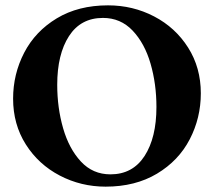

<svg xmlns="http://www.w3.org/2000/svg" viewBox="-20 -684 800 718"><path d="M29 -315Q29 -407 70.5 -487Q112 -567 192.5 -615.5Q273 -664 384 -664Q477 -664 556.5 -622.5Q636 -581 683.5 -506Q731 -431 731 -335Q731 -243 689.5 -163Q648 -83 567 -34.5Q486 14 375 14Q283 14 203.5 -27.5Q124 -69 76.5 -144Q29 -219 29 -315ZM565 -284Q565 -370 543 -446Q521 -522 476 -569.5Q431 -617 365 -617Q282 -617 238 -549Q194 -481 194 -367Q194 -281 216 -204.5Q238 -128 282.5 -80Q327 -32 393 -32Q476 -32 520.5 -100.5Q565 -169 565 -284Z"/></svg>

Font: EB Garamond
Style: Bold
Weight: 700
Designer: Georg Duffner and Octavio Pardo
Foundry: Georg Duffner
Version: Version 1.000; ttfautohint (v1.6)